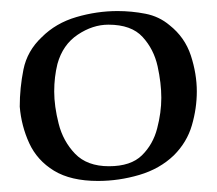

<svg xmlns="http://www.w3.org/2000/svg" viewBox="-20 -592 396 351"><path d="M159.2 -261.2Q109.4 -261.2 78.6 -280Q47.9 -298.8 33.4 -330.3Q19 -361.8 16.1 -397Q16.1 -431.2 22.9 -465.1Q29.8 -499 56.2 -523.9Q82 -549.8 119.6 -560.8Q157.2 -571.8 194.8 -571.8Q220.7 -571.8 245.8 -566.9Q271 -562 290 -545.9Q317.9 -523.9 328.9 -490.5Q339.8 -457 339.8 -424.8Q339.8 -394 330.8 -363Q321.8 -332 297.9 -308.1Q272 -283.2 234.6 -272.2Q197.3 -261.2 159.2 -261.2ZM85 -475.1Q79.1 -451.2 79.1 -424.8Q79.1 -397.9 87.2 -366Q95.2 -334 117.2 -311Q139.2 -288.1 179.2 -288.1Q219.2 -288.1 239.5 -308.1Q259.8 -328.1 267.3 -357.2Q274.9 -386.2 274.9 -413.1Q274.9 -439.9 268.1 -470.9Q261.2 -502 240.7 -524.4Q220.2 -546.9 178.2 -546.9Q149.4 -546.9 122.1 -528.6Q94.7 -510.3 85 -475.1Z"/></svg>

Font: Aref Ruqaa
Style: Regular
Weight: 400
Designer: Abdullah Aref
Version: Version 1.002